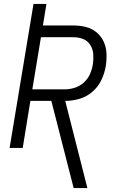

<svg xmlns="http://www.w3.org/2000/svg" viewBox="-20 -755 616 980"><path d="M356 205H426L313 -240Q349 -240 385.5 -250.5Q422 -261 452 -287Q482 -313 498 -347.5Q514 -382 520 -418Q525 -451 523.5 -483Q522 -515 509 -543Q496 -571 472 -590.5Q448 -610 417.5 -617.5Q387 -625 354 -625H199L217 -735H151L29 0H96L135 -240H242ZM145 -299 189 -565H354Q381 -565 404 -556Q427 -547 440.5 -526Q454 -505 456 -479Q458 -453 454 -427Q450 -402 439.5 -377.5Q429 -353 408 -334Q387 -315 361.5 -307Q336 -299 311 -299Z"/></svg>

Font: Iosevka Sparkle Light Oblique
Style: Regular
Weight: 300
Italic angle: -9°
Designer: Belleve Invis
Foundry: Belleve Invis
Version: Version 4.5.0; ttfautohint (v1.8.3)